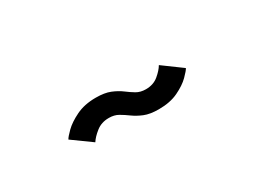

<svg xmlns="http://www.w3.org/2000/svg" viewBox="5 -748 1054 722"><g transform="rotate(-30 532.0 -387.0)"><path d="M568.5 -308.5Q530.5 -308.5 506.2 -318.5Q482 -328.5 464.2 -341.5Q446.5 -354.5 429.2 -364.5Q412 -374.5 388.5 -374.5Q356 -374.5 333 -356.2Q310 -338 299 -320.5L216.5 -380Q220.5 -388.5 241.2 -409Q262 -429.5 298.2 -447.2Q334.5 -465 384 -465Q422 -465 446.5 -455Q471 -445 488.5 -431.8Q506 -418.5 523.2 -408.2Q540.5 -398 564 -398Q596.5 -398 618.8 -416.5Q641 -435 651 -452.5L733.5 -392Q729 -383 708.8 -362.8Q688.5 -342.5 653.2 -325.5Q618 -308.5 568.5 -308.5Z"/></g></svg>

Font: Trispace Expanded SemiBold
Style: Regular
Weight: 600
Width: 7
Designer: Tyler Finck
Foundry: Etcetera Type Company
Version: Version 1.210; ttfautohint (v1.8.3)